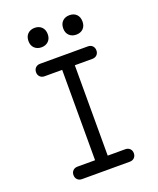

<svg xmlns="http://www.w3.org/2000/svg" viewBox="-169 -1042 937 1142"><g transform="rotate(-20 300.0 -471.0)"><path d="M340 -79H451Q469 -79 480 -68Q491 -57 491 -40Q491 -22 480 -11Q469 0 451 0H149Q131 0 120 -11Q109 -22 109 -40Q109 -57 120 -68Q131 -79 149 -79H260V-651H149Q131 -651 120 -662Q109 -673 109 -690Q109 -708 120 -719Q131 -730 149 -730H451Q469 -730 480 -719Q491 -708 491 -690Q491 -673 480 -662Q469 -651 451 -651H340ZM411 -819Q384 -819 367 -835.5Q350 -852 350 -880Q350 -909 367 -925.5Q384 -942 411 -942Q439 -942 455.5 -925.5Q472 -909 472 -880Q472 -852 455.5 -835.5Q439 -819 411 -819ZM191 -819Q164 -819 147 -835.5Q130 -852 130 -880Q130 -909 147 -925.5Q164 -942 191 -942Q218 -942 235 -925.5Q252 -909 252 -880Q252 -852 235 -835.5Q218 -819 191 -819Z"/></g></svg>

Font: Maple Mono Light
Style: Regular
Weight: 300
Monospace: yes
Designer: subframe7536
Version: Version 7.000